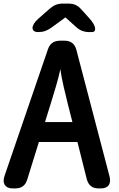

<svg xmlns="http://www.w3.org/2000/svg" viewBox="-22 -1013 663 1071"><path d="M256 -965 191 -908C149 -871 149 -834 191 -834C220 -834 241 -842 265 -859L343 -916L403 -862C425 -842 448 -834 478 -834H490C519 -834 514 -869 479 -908L432 -960C411 -984 390 -993 359 -993H330C300 -993 279 -985 256 -965ZM48 38H63C98 38 120 22 130 -12L195 -221H410L462 -14C471 20 492 38 528 38H541C581 38 600 13 589 -29L404 -735C395 -769 373 -786 338 -786H314C279 -786 256 -771 245 -737L3 -31C-11 10 7 38 48 38ZM229 -332 265 -448C278 -491 304 -573 315 -628C321 -573 343 -488 355 -438L382 -332Z"/></svg>

Font: 寒蝉团圆体 Round
Style: Regular
Weight: 500
Designer: 寒蝉字型
Version: Version 2.700;Glyphs 3.1.1 (3135)